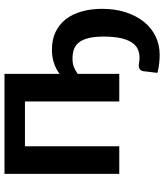

<svg xmlns="http://www.w3.org/2000/svg" viewBox="42 -595 734 858"><g transform="rotate(-90 409.0 -166.0)"><path d="M508 -267Q530.5 -283.5 557 -292.2Q583.5 -301 615.5 -301Q660.5 -301 694.8 -284.8Q729 -268.5 752 -239Q775 -209.5 786.8 -168Q798.5 -126.5 798.5 -76Q798.5 -17.5 782.8 30Q767 77.5 739.8 111Q712.5 144.5 675 162.5Q637.5 180.5 594 180.5Q573 180.5 553.5 178.2Q534 176 512.5 170.5Q513.5 161 514.2 154Q515 147 516 140.2Q517 133.5 517.8 126.2Q518.5 119 519.5 109.5Q520.5 99.5 527.2 93.2Q534 87 546 87Q552 87 560.5 88.8Q569 90.5 580.5 90.5Q601 90.5 618.2 82.8Q635.5 75 648 56.2Q660.5 37.5 667.5 6.8Q674.5 -24 674.5 -70.5Q674.5 -111.5 667.5 -138.5Q660.5 -165.5 647.8 -181Q635 -196.5 617 -202.8Q599 -209 576.5 -209Q553 -209 537.5 -202.5Q522 -196 508 -186V0H384.5V-421.5H184.5V0H61V-513H508Z"/></g></svg>

Font: Lato
Style: Bold
Weight: 700
Designer: Lukasz Dziedzic with Adam Twardoch and Botio Nikoltchev
Foundry: tyPoland Lukasz Dziedzic
Version: Version 2.010; 2014-09-01; http://www.latofonts.com/; ttfaut